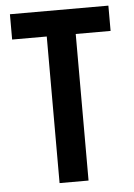

<svg xmlns="http://www.w3.org/2000/svg" viewBox="-51 -739 542 779"><g transform="rotate(-5 219.5 -350.0)"><path d="M160 0V-597H19V-700H420V-597H278V0Z"/></g></svg>

Font: Tektur SemiCondensed Medium
Style: Regular
Weight: 500
Width: 4
Designer: Adam Jagosz
Foundry: Adam Jagosz
Version: Version 1.005;gftools[0.9.30]